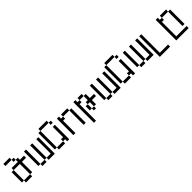

<svg xmlns="http://www.w3.org/2000/svg" viewBox="439 -2311 4122 4122"><g transform="rotate(-45 2500.0 -250.0)"><path d="M500 -375V-437.5H375V-500H312.5V-437.5H125V-375H62.5V-62.5H125V0H312.5V-62.5H125V-375H312.5V-62.5H375V-375ZM312.5 -500V-562.5H250V-500ZM250 -562.5V-625H62.5V-562.5Z M625 -62.5V0H750V-62.5ZM625 -62.5V-500H562.5V-62.5ZM750 -62.5H812.5V0H1000Q1000 0 1000 -500H937.5V-62.5H812.5V-500H750Z M1437.5 -500V-562.5H1375V-500ZM1125 -62.5V0H1312.5V-62.5ZM1125 -62.5Q1125 -62.5 1125 -562.5H1062.5Q1062.5 -562.5 1062.5 -62.5ZM1375 -62.5V0H1437.5V-437.5H1375V-125H1312.5V-62.5ZM1125 -562.5H1375V-625H1125Z M1562.5 -500Q1562.5 -500 1562.5 0H1625Q1625 0 1625 -375H1687.5V-437.5H1625V-500ZM1875 -437.5V0H1937.5V-437.5ZM1687.5 -437.5H1875V-500H1687.5Z M2500 -250V-312.5H2375Q2375 -312.5 2375 -437.5H2312.5Q2312.5 -437.5 2312.5 -312.5H2250V-250H2187.5Q2187.5 -250 2187.5 -125H2250V-62.5H2312.5V-125H2250Q2250 -125 2250 -250H2312.5Q2312.5 -250 2312.5 -125H2375Q2375 -125 2375 -250ZM2062.5 -500Q2062.5 -500 2062.5 125H2125Q2125 125 2125 -375H2187.5V-437.5H2125V-500ZM2187.5 -437.5H2312.5V-500H2187.5Z M2625 -62.5V0H2750V-62.5ZM2625 -62.5V-500H2562.5V-62.5ZM2750 -62.5H2812.5V0H3000Q3000 0 3000 -500H2937.5V-62.5H2812.5V-500H2750Z M3437.5 -500V-562.5H3375V-500ZM3125 -62.5V0H3312.5V-62.5ZM3125 -62.5Q3125 -62.5 3125 -562.5H3062.5Q3062.5 -562.5 3062.5 -62.5ZM3375 -62.5V0H3437.5V-437.5H3375V-125H3312.5V-62.5ZM3125 -562.5H3375V-625H3125Z M3625 -62.5V0H3750V-62.5ZM3625 -62.5V-500H3562.5V-62.5ZM3750 -62.5H3812.5V0H4000Q4000 0 4000 -500H3937.5V-62.5H3812.5V-500H3750Z M4375 125V62.5H4125V-500H4062.5Q4062.5 -500 4062.5 125Z M4937.5 125V62.5H4625V-375H4687.5V-437.5H4625V-500H4562.5Q4562.5 -500 4562.5 125ZM4875 -437.5V0H4937.5V-437.5ZM4687.5 -437.5H4875V-500H4687.5Z"/></g></svg>

Font: Unifont
Style: Regular
Weight: 500
Version: Version 15.1.04